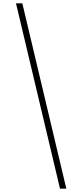

<svg xmlns="http://www.w3.org/2000/svg" viewBox="-20 -906 494 1152"><path d="M114 -886H76L340 226H378Z"/></svg>

Font: Noto Sans Kannada UI SemiCondensed ExtraLight
Style: Regular
Weight: 200
Width: 4
Designer: Jelle Bosma - Monotype Design Team
Foundry: Monotype Imaging Inc.
Version: Version 2.005